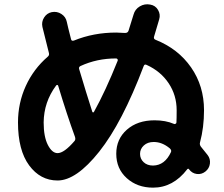

<svg xmlns="http://www.w3.org/2000/svg" viewBox="-20 -821 1040 891"><path d="M240.2 -423.8Q183.6 -347.7 182.6 -252.9Q182.6 -186.5 202.1 -148.4Q221.7 -110.4 247.1 -110.4Q277.3 -110.4 325.2 -166Q332 -172.9 328.1 -185.5Q291 -287.1 250 -422.9Q249 -426.8 245.6 -426.8Q242.2 -426.8 240.2 -423.8ZM518.6 -549.8Q429.7 -549.8 353.5 -514.6Q343.8 -509.8 347.7 -499Q379.9 -390.6 408.2 -302.7Q409.2 -299.8 411.6 -299.3Q414.1 -298.8 416 -301.8Q469.7 -398.4 526.4 -540Q527.3 -543.9 524.9 -546.9Q522.5 -549.8 518.6 -549.8ZM773.4 -115.2Q777.3 -124 767.6 -132.8Q732.4 -162.1 693.4 -162.1Q665 -162.1 647.5 -146Q629.9 -129.9 629.9 -106.9Q629.9 -84 646.5 -68.4Q663.1 -52.7 690.4 -52.7Q745.1 -53.7 773.4 -115.2ZM247.1 16.6Q167 16.6 115.2 -53.7Q63.5 -124 63.5 -252.9Q63.5 -342.8 99.6 -421.9Q135.7 -501 201.2 -557.6Q210 -564.5 207 -575.2Q203.1 -590.8 176.8 -696.3Q171.9 -719.7 184.6 -739.7Q197.3 -759.8 219.7 -764.6Q244.1 -769.5 264.6 -756.3Q285.2 -743.2 290 -719.7Q293.9 -700.2 309.6 -639.6Q311.5 -628.9 323.2 -632.8Q414.1 -669.9 519.5 -669.9Q534.2 -669.9 560.5 -668Q572.3 -668 576.2 -677.7Q587.9 -713.9 599.6 -752.9Q606.4 -778.3 628.9 -791.5Q651.4 -804.7 676.8 -799.8Q701.2 -795.9 713.4 -774.9Q725.6 -753.9 718.8 -731.4Q703.1 -677.7 695.3 -652.3Q691.4 -640.6 701.2 -636.7Q806.6 -594.7 866.7 -508.3Q926.8 -421.9 926.8 -309.6Q926.8 -229.5 908.2 -160.2Q905.3 -150.4 912.1 -140.6Q918 -133.8 943.4 -101.6Q957 -84 954.1 -61.5Q951.2 -39.1 933.1 -24.9Q915 -10.7 893.1 -13.7Q871.1 -16.6 857.4 -35.2Q853.5 -41 848.6 -35.2Q783.2 49.8 690.4 49.8Q617.2 49.8 568.4 5.9Q519.5 -38.1 519.5 -107.4Q519.5 -175.8 568.8 -219.2Q618.2 -262.7 697.3 -262.7Q749 -262.7 787.1 -246.1Q791 -244.1 794.9 -246.6Q798.8 -249 798.8 -252.9Q799.8 -270.5 799.8 -309.6Q799.8 -378.9 762.7 -434.6Q725.6 -490.2 661.1 -519.5Q650.4 -525.4 646.5 -513.7Q546.9 -251 440.4 -117.2Q334 16.6 247.1 16.6Z"/></svg>

Font: Rounded-X Mgen+ 1mn bold
Style: Bold
Weight: 700
Designer: [Source Han Sans]
Ryoko NISHIZUKA  (kana & ideographs); Paul D. Hunt (Latin, Greek & Cyrillic); Wenlong ZHANG  (bopomofo
Version: Version 1.059.20150602